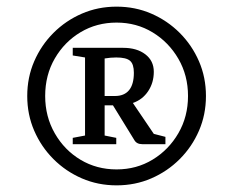

<svg xmlns="http://www.w3.org/2000/svg" viewBox="-20 -792 731 578"><path d="M331 -234Q275 -234 226.5 -255Q178 -276 141 -313Q104 -350 83 -398.5Q62 -447 62 -503Q62 -559 83 -607.5Q104 -656 141 -693Q178 -730 226.5 -751Q275 -772 331 -772Q387 -772 435.5 -751Q484 -730 521 -693Q558 -656 579 -607.5Q600 -559 600 -503Q600 -447 579 -398.5Q558 -350 521 -313Q484 -276 435.5 -255Q387 -234 331 -234ZM331 -282Q391 -282 439.5 -311.5Q488 -341 517 -391Q546 -441 546 -503Q546 -565 517 -615Q488 -665 439.5 -694.5Q391 -724 331 -724Q271 -724 222.5 -695Q174 -666 145 -616Q116 -566 116 -503Q116 -441 145 -390.5Q174 -340 222.5 -311Q271 -282 331 -282ZM199 -358V-377L236 -384V-619L199 -625V-648H351Q392 -648 417.5 -628.5Q443 -609 443 -576Q443 -543 426 -517.5Q409 -492 380 -482L443 -389L478 -380V-358H408Q391 -358 384 -371L320 -475H295V-384L330 -377V-358ZM295 -503H326Q354 -503 368.5 -520.5Q383 -538 383 -573Q383 -599 371.5 -609Q360 -619 330 -619Q313 -619 295 -616Z"/></svg>

Font: Faustina Light
Style: Regular
Weight: 300
Designer: Alfonso Garcia
Foundry: http://www.omnibus-type.com
Version: Version 1.200